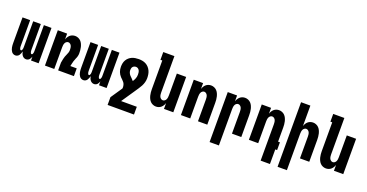

<svg xmlns="http://www.w3.org/2000/svg" viewBox="-37 -1587 5075 2654"><g transform="rotate(20 2500.0 -260.0)"><path d="M122 8Q106 8 91 0.5Q76 -7 66.5 -20Q57 -33 51 -48Q45 -63 42 -79Q39 -95 38 -111Q37 -127 37 -143V-520H149V-143Q149 -134 149.5 -126Q150 -118 152 -109.5Q154 -101 158.5 -93Q163 -85 171 -85Q180 -85 184.5 -93Q189 -101 191 -109.5Q193 -118 193.5 -126Q194 -134 194 -143V-520H306V-143Q306 -134 306.5 -126Q307 -118 309 -109.5Q311 -101 315.5 -93Q320 -85 329 -85Q337 -85 341.5 -93Q346 -101 348 -109.5Q350 -118 350.5 -126Q351 -134 351 -143V-520H463V0H351V-57Q347 -45 341 -33Q335 -21 326 -11.5Q317 -2 304.5 3Q292 8 279 8Q263 8 248.5 0.5Q234 -7 224 -20Q214 -33 208.5 -48Q203 -63 200 -79Q196 -63 190.5 -48Q185 -33 176 -20Q167 -7 152.5 0.5Q138 8 122 8Z M556 0V-520H693V-434Q699 -453 709.5 -470.5Q720 -488 735.5 -501.5Q751 -515 770.5 -521.5Q790 -528 810 -528Q833 -528 855 -519Q877 -510 893 -493.5Q909 -477 919 -455.5Q929 -434 934.5 -411.5Q940 -389 942 -366Q944 -343 944 -320Q944 -298 938 -276Q932 -254 922 -234V-233Q913 -213 906.5 -192.5Q900 -172 896 -151L888 -114H982V0H750V-114L761 -172Q765 -191 771.5 -209.5Q778 -228 786.5 -245.5Q795 -263 801 -281.5Q807 -300 807 -320Q807 -335 805 -350.5Q803 -366 797 -380Q791 -394 778 -404Q765 -414 750 -414Q735 -414 722 -404Q709 -394 703 -380Q697 -366 695 -350.5Q693 -335 693 -320V0Z M1122 8Q1106 8 1091 0.5Q1076 -7 1066.5 -20Q1057 -33 1051 -48Q1045 -63 1042 -79Q1039 -95 1038 -111Q1037 -127 1037 -143V-520H1149V-143Q1149 -134 1149.5 -126Q1150 -118 1152 -109.5Q1154 -101 1158.5 -93Q1163 -85 1171 -85Q1180 -85 1184.5 -93Q1189 -101 1191 -109.5Q1193 -118 1193.5 -126Q1194 -134 1194 -143V-520H1306V-143Q1306 -134 1306.5 -126Q1307 -118 1309 -109.5Q1311 -101 1315.5 -93Q1320 -85 1329 -85Q1337 -85 1341.5 -93Q1346 -101 1348 -109.5Q1350 -118 1350.5 -126Q1351 -134 1351 -143V-520H1463V0H1351V-57Q1347 -45 1341 -33Q1335 -21 1326 -11.5Q1317 -2 1304.5 3Q1292 8 1279 8Q1263 8 1248.5 0.5Q1234 -7 1224 -20Q1214 -33 1208.5 -48Q1203 -63 1200 -79Q1196 -63 1190.5 -48Q1185 -33 1176 -20Q1167 -7 1152.5 0.5Q1138 8 1122 8Z M1556 215V101L1671 -69Q1671 -73 1671.5 -77Q1672 -81 1672 -85Q1672 -103 1667 -121.5Q1662 -140 1651 -155Q1640 -170 1626 -182.5Q1612 -195 1599.5 -208.5Q1587 -222 1577 -238Q1567 -254 1560.5 -271.5Q1554 -289 1551 -307.5Q1548 -326 1548 -345Q1548 -371 1553 -396Q1558 -421 1571 -443.5Q1584 -466 1603.5 -483Q1623 -500 1646 -510Q1669 -520 1694.5 -524Q1720 -528 1746 -528Q1773 -528 1800 -523Q1827 -518 1851 -505Q1875 -492 1893.5 -471.5Q1912 -451 1923.5 -426.5Q1935 -402 1939.5 -374.5Q1944 -347 1944 -320Q1944 -289 1936 -259Q1928 -229 1913.5 -201.5Q1899 -174 1881.5 -148.5Q1864 -123 1847 -97L1713 101H1944V215ZM1770 -214Q1786 -238 1796.5 -264.5Q1807 -291 1807 -320Q1807 -336 1805 -351.5Q1803 -367 1796 -381.5Q1789 -396 1775.5 -405Q1762 -414 1746 -414Q1733 -414 1720.5 -409Q1708 -404 1699.5 -394Q1691 -384 1688 -371Q1685 -358 1685 -345Q1685 -325 1693 -306Q1701 -287 1714.5 -272Q1728 -257 1743 -243.5Q1758 -230 1770 -214Z M2190 8Q2167 8 2145 -1Q2123 -10 2107 -26.5Q2091 -43 2081 -64.5Q2071 -86 2065.5 -108.5Q2060 -131 2058 -154Q2056 -177 2056 -200V-621H2029V-735H2193V-200Q2193 -185 2195 -169.5Q2197 -154 2203 -140Q2209 -126 2222 -116Q2235 -106 2250 -106Q2265 -106 2278 -116Q2291 -126 2297 -140Q2303 -154 2305 -169.5Q2307 -185 2307 -200V-520H2444V0H2307V-86Q2301 -67 2290.5 -49.5Q2280 -32 2264.5 -18.5Q2249 -5 2229.5 1.5Q2210 8 2190 8Z M2556 0V-520H2693V-434Q2699 -453 2709.5 -470.5Q2720 -488 2735.5 -501.5Q2751 -515 2770.5 -521.5Q2790 -528 2810 -528Q2833 -528 2855 -519Q2877 -510 2893 -493.5Q2909 -477 2919 -455.5Q2929 -434 2934.5 -411.5Q2940 -389 2942 -366Q2944 -343 2944 -320V0H2807V-320Q2807 -335 2805 -350.5Q2803 -366 2797 -380Q2791 -394 2778 -404Q2765 -414 2750 -414Q2735 -414 2722 -404Q2709 -394 2703 -380Q2697 -366 2695 -350.5Q2693 -335 2693 -320V0Z M3056 215V-520H3193V-434Q3199 -453 3209.5 -470.5Q3220 -488 3235.5 -501.5Q3251 -515 3270.5 -521.5Q3290 -528 3310 -528Q3333 -528 3355 -519Q3377 -510 3393 -493.5Q3409 -477 3419 -455.5Q3429 -434 3434.5 -411.5Q3440 -389 3442 -366Q3444 -343 3444 -320V0H3307V-320Q3307 -335 3305 -350.5Q3303 -366 3297 -380Q3291 -394 3278 -404Q3265 -414 3250 -414Q3235 -414 3222 -404Q3209 -394 3203 -380Q3197 -366 3195 -350.5Q3193 -335 3193 -320V215Z M3944 215H3807V-320Q3807 -335 3805 -350.5Q3803 -366 3797 -380Q3791 -394 3778 -404Q3765 -414 3750 -414Q3735 -414 3722 -404Q3709 -394 3703 -380Q3697 -366 3695 -350.5Q3693 -335 3693 -320V0H3556V-520H3693V-434Q3699 -453 3709.5 -470.5Q3720 -488 3735.5 -501.5Q3751 -515 3770.5 -521.5Q3790 -528 3810 -528Q3833 -528 3855 -519Q3877 -510 3893 -493.5Q3909 -477 3919 -455.5Q3929 -434 3934.5 -411.5Q3940 -389 3942 -366Q3944 -343 3944 -320V-114H3971V0H3944Z M4056 215V-735H4193V-434Q4199 -453 4209.5 -470.5Q4220 -488 4235.5 -501.5Q4251 -515 4270.5 -521.5Q4290 -528 4310 -528Q4333 -528 4355 -519Q4377 -510 4393 -493.5Q4409 -477 4419 -455.5Q4429 -434 4434.5 -411.5Q4440 -389 4442 -366Q4444 -343 4444 -320V0H4307V-320Q4307 -335 4305 -350.5Q4303 -366 4297 -380Q4291 -394 4278 -404Q4265 -414 4250 -414Q4235 -414 4222 -404Q4209 -394 4203 -380Q4197 -366 4195 -350.5Q4193 -335 4193 -320V215Z M4690 8Q4667 8 4645 -1Q4623 -10 4607 -26.5Q4591 -43 4581 -64.5Q4571 -86 4565.5 -108.5Q4560 -131 4558 -154Q4556 -177 4556 -200V-621H4529V-735H4693V-200Q4693 -185 4695 -169.5Q4697 -154 4703 -140Q4709 -126 4722 -116Q4735 -106 4750 -106Q4765 -106 4778 -116Q4791 -126 4797 -140Q4803 -154 4805 -169.5Q4807 -185 4807 -200V-520H4944V0H4807V-86Q4801 -67 4790.5 -49.5Q4780 -32 4764.5 -18.5Q4749 -5 4729.5 1.5Q4710 8 4690 8Z"/></g></svg>

Font: Iosevka Term Curly Heavy
Style: Regular
Weight: 900
Designer: Belleve Invis
Foundry: Belleve Invis
Version: Version 32.3.0